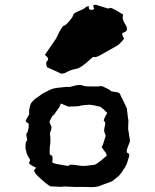

<svg xmlns="http://www.w3.org/2000/svg" viewBox="-20 -772 640 791"><path d="M423.8 -737.3C422.9 -737.3 411.1 -741.2 388.7 -748C380.9 -751 375 -752.9 370.1 -752C363.3 -752.9 362.3 -747.1 367.2 -738.3C369.1 -734.4 365.2 -732.4 357.4 -731.4C348.6 -730.5 344.7 -735.4 345.7 -747.1C337.9 -745.1 333 -743.2 330.1 -739.3C327.1 -736.3 318.4 -732.4 304.7 -726.6C290 -720.7 282.2 -714.8 281.2 -710C280.3 -706.1 278.3 -701.2 275.4 -697.3C259.8 -676.8 249 -667 243.2 -666C237.3 -664.1 226.6 -647.5 211.9 -614.3L190.4 -583C176.8 -562.5 168 -549.8 165 -545.9C178.7 -535.2 181.6 -527.3 174.8 -521.5C168.9 -516.6 168.9 -507.8 173.8 -495.1C204.1 -481.4 222.7 -473.6 229.5 -469.7C232.4 -468.8 233.4 -468.8 236.3 -468.8C242.2 -468.8 250 -471.7 257.8 -476.6C269.5 -482.4 281.2 -486.3 293.9 -488.3C306.6 -490.2 325.2 -502.9 351.6 -527.3C359.4 -535.2 365.2 -539.1 369.1 -537.1C373 -535.2 384.8 -539.1 402.3 -549.8C435.5 -568.4 455.1 -580.1 460.9 -583C466.8 -585 476.6 -594.7 491.2 -612.3C483.4 -626 481.4 -634.8 486.3 -636.7C490.2 -638.7 494.1 -639.6 497.1 -641.6C501 -644.5 502.9 -647.5 502.9 -652.3C503.9 -657.2 501 -664.1 496.1 -671.9C486.3 -685.5 483.4 -699.2 487.3 -711.9C456.1 -731.4 438.5 -741.2 433.6 -739.3C428.7 -737.3 425.8 -736.3 423.8 -737.3ZM343.8 -416C333 -416 324.2 -418 316.4 -420.9C314.5 -421.9 311.5 -421.9 307.6 -421.9C299.8 -421.9 289.1 -419.9 275.4 -416C267.6 -413.1 262.7 -413.1 260.7 -414.1C259.8 -415 245.1 -413.1 216.8 -410.2C207 -409.2 197.3 -407.2 186.5 -402.3L163.1 -390.6C154.3 -385.7 145.5 -379.9 136.7 -373C127.9 -367.2 123 -363.3 120.1 -360.4C114.3 -355.5 110.4 -350.6 107.4 -345.7C104.5 -339.8 102.5 -332 100.6 -321.3C99.6 -311.5 99.6 -306.6 100.6 -305.7C102.5 -303.7 97.7 -295.9 88.9 -281.2C84 -274.4 85.9 -268.6 92.8 -266.6C99.6 -264.6 100.6 -254.9 95.7 -236.3C93.8 -227.5 91.8 -222.7 89.8 -222.7C86.9 -221.7 87.9 -213.9 91.8 -198.2C92.8 -195.3 91.8 -193.4 88.9 -189.5C85.9 -186.5 85 -180.7 85 -170.9V-160.2C88.9 -147.5 89.8 -141.6 89.8 -140.6C88.9 -139.6 93.8 -131.8 102.5 -116.2C105.5 -113.3 104.5 -109.4 100.6 -104.5C96.7 -98.6 106.4 -90.8 128.9 -81.1C125 -76.2 123 -73.2 121.1 -71.3C119.1 -69.3 122.1 -62.5 128.9 -53.7C134.8 -46.9 142.6 -40 150.4 -33.2C158.2 -26.4 163.1 -21.5 167 -18.6C178.7 -9.8 185.5 -4.9 186.5 -4.9C187.5 -3.9 197.3 -3.9 217.8 -2.9C228.5 -2 235.4 -2 238.3 -2.9C240.2 -3.9 255.9 -3.9 283.2 -2C292 -1 302.7 -2 313.5 -2C324.2 -2 337.9 -2 356.4 -1H357.4C370.1 -1 381.8 -2.9 390.6 -5.9C399.4 -9.8 408.2 -12.7 416 -15.6C432.6 -21.5 441.4 -24.4 443.4 -26.4C445.3 -28.3 452.1 -33.2 462.9 -42C469.7 -46.9 476.6 -54.7 482.4 -63.5C488.3 -72.3 492.2 -79.1 495.1 -83C500 -90.8 503.9 -99.6 506.8 -111.3L511.7 -127C514.6 -134.8 511.7 -139.6 505.9 -141.6C500 -143.6 501 -153.3 507.8 -169.9C512.7 -182.6 515.6 -189.5 515.6 -191.4C515.6 -193.4 513.7 -201.2 511.7 -216.8C509.8 -228.5 509.8 -233.4 508.8 -234.4C507.8 -235.4 507.8 -247.1 508.8 -270.5C509.8 -273.4 508.8 -279.3 506.8 -289.1C505.9 -298.8 504.9 -308.6 502.9 -320.3C502.9 -321.3 502.9 -321.3 503.9 -322.3C503.9 -324.2 493.2 -345.7 472.7 -387.7L464.8 -391.6L440.4 -395.5C437.5 -396.5 435.5 -397.5 433.6 -400.4C431.6 -402.3 421.9 -407.2 405.3 -415C400.4 -417 395.5 -418 392.6 -417C390.6 -416 374 -415 343.8 -416ZM230.5 -345.7C248 -338.9 256.8 -335 258.8 -334C259.8 -332 262.7 -332 267.6 -333C294.9 -334 308.6 -334 309.6 -335.9C309.6 -336.9 314.5 -336.9 326.2 -338.9C341.8 -340.8 351.6 -340.8 355.5 -339.8C358.4 -339.8 371.1 -337.9 393.6 -332C402.3 -325.2 407.2 -321.3 408.2 -320.3C408.2 -319.3 413.1 -315.4 421.9 -306.6C409.2 -286.1 405.3 -274.4 409.2 -272.5C413.1 -270.5 415 -264.6 412.1 -253.9C408.2 -239.3 408.2 -228.5 412.1 -222.7C415 -216.8 416 -211.9 414.1 -208C407.2 -185.5 403.3 -172.9 401.4 -170.9C398.4 -168.9 398.4 -167 401.4 -162.1C410.2 -148.4 416 -142.6 417 -141.6L419.9 -130.9C401.4 -114.3 388.7 -104.5 382.8 -100.6C377.9 -96.7 373 -93.8 368.2 -92.8C363.3 -91.8 354.5 -91.8 341.8 -89.8C329.1 -87.9 318.4 -87.9 306.6 -89.8C281.2 -93.8 267.6 -94.7 266.6 -91.8C264.6 -88.9 259.8 -87.9 251 -89.8C243.2 -90.8 231.4 -92.8 216.8 -95.7C202.1 -98.6 194.3 -101.6 195.3 -105.5C198.2 -122.1 196.3 -130.9 191.4 -131.8C186.5 -132.8 183.6 -136.7 184.6 -144.5C184.6 -164.1 185.5 -174.8 186.5 -176.8C187.5 -178.7 187.5 -182.6 187.5 -187.5C187.5 -202.1 187.5 -211.9 186.5 -216.8C185.5 -221.7 185.5 -225.6 187.5 -228.5C193.4 -242.2 193.4 -252 188.5 -257.8C184.6 -264.6 183.6 -269.5 184.6 -272.5C192.4 -289.1 197.3 -297.9 198.2 -296.9C200.2 -295.9 204.1 -300.8 210.9 -311.5C220.7 -325.2 225.6 -332 225.6 -333C225.6 -332 227.5 -336.9 230.5 -345.7Z"/></svg>

Font: Hermetico
Style: Regular
Weight: 400
Version: Version 1.0